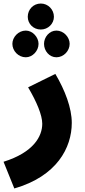

<svg xmlns="http://www.w3.org/2000/svg" viewBox="-54 -835 483 1086"><path d="M177 -668C218 -668 251 -701 251 -740C251 -781 218 -815 177 -815C134 -815 103 -781 103 -740C103 -701 134 -668 177 -668ZM92 -511C130 -511 164 -547 164 -587C164 -625 130 -662 92 -662C50 -662 16 -625 16 -587C16 -547 50 -511 92 -511ZM265 -511C306 -511 340 -547 340 -587C340 -625 306 -662 265 -662C225 -662 195 -625 195 -587C195 -547 225 -511 265 -511ZM27 231C267 162 352 1 352 -140C352 -224 314 -324 259 -417L105 -341C153 -260 185 -184 185 -135C185 -64 136 27 -34 80Z"/></svg>

Font: Noto Sans Arabic SemCond Blk
Style: Regular
Weight: 900
Width: 4
Designer: Monotype Design Team, Nadine Chahine, Nizar Qandah and Khaled Hosny
Foundry: Monotype Imaging Inc.
Version: Version 2.012